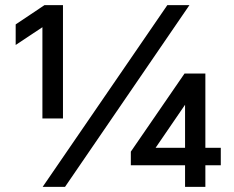

<svg xmlns="http://www.w3.org/2000/svg" viewBox="-20 -727 910 747"><path d="M225 -266H145V-670L217 -669L41 -552V-632L153 -707H225ZM233 0H146L631 -707H717ZM736 -372 558 -112 535 -152H839V-84H489V-137L698 -441H779V0H700V-381Z"/></svg>

Font: 42dot Sans
Style: Bold
Weight: 700
Designer: 42dot
Version: Version 1.000